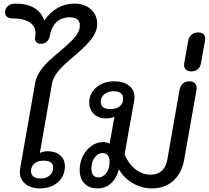

<svg xmlns="http://www.w3.org/2000/svg" viewBox="-20 -1035 1158 1065"><path d="M90 -82Q90 -88 92 -102L175 -574Q181 -609 202.5 -640.5Q224 -672 250 -696Q276 -720 320 -757Q371 -800 397 -831Q423 -862 423 -894Q423 -939 366 -939Q321 -939 292.5 -911.5Q264 -884 256 -835Q252 -815 239.5 -803.5Q227 -792 207 -792Q191 -792 182.5 -800.5Q174 -809 174 -823L177 -851Q177 -890 143.5 -911.5Q110 -933 49 -933Q30 -933 19 -942Q8 -951 8 -966Q8 -987 23.5 -1001Q39 -1015 63 -1015Q128 -1015 168.5 -992Q209 -969 226 -921Q256 -966 299 -990.5Q342 -1015 393 -1015Q449 -1015 484 -983.5Q519 -952 519 -903Q519 -863 492 -825Q465 -787 395 -727Q324 -668 299.5 -636Q275 -604 269 -574L201 -186Q218 -196 246 -196Q288 -196 314 -173Q340 -150 340 -113Q340 -59 301.5 -24.5Q263 10 202 10Q151 10 120.5 -15Q90 -40 90 -82ZM275 -106Q275 -124 261.5 -134Q248 -144 223 -144Q190 -144 171 -128Q152 -112 152 -85Q152 -66 165.5 -55.5Q179 -45 205 -45Q237 -45 256 -62Q275 -79 275 -106Z M422 -93Q422 -134 440 -169.5Q458 -205 488 -226Q518 -247 553 -247Q575 -247 588 -238L615 -388Q598 -378 569 -378Q527 -378 501 -402.5Q475 -427 475 -467Q475 -517 514.5 -550.5Q554 -584 614 -584Q665 -584 695.5 -560Q726 -536 726 -496Q726 -486 724 -476L671 -178Q694 -125 732 -95.5Q770 -66 816 -66Q853 -66 876.5 -87Q900 -108 908 -149L976 -537Q980 -559 994.5 -571.5Q1009 -584 1031 -584Q1050 -584 1060.5 -574Q1071 -564 1071 -546L1070 -537L1002 -152Q989 -75 941.5 -32.5Q894 10 823 10Q766 10 716 -19Q666 -48 640 -96Q625 -44 594.5 -17Q564 10 520 10Q474 10 448 -17.5Q422 -45 422 -93ZM663 -487Q663 -508 649.5 -518.5Q636 -529 611 -529Q579 -529 559 -512.5Q539 -496 539 -470Q539 -430 592 -430Q625 -430 644 -445.5Q663 -461 663 -487ZM588 -137Q588 -161 578 -173.5Q568 -186 549 -186Q523 -186 505 -161Q487 -136 487 -100Q487 -76 497 -63.5Q507 -51 526 -51Q552 -51 570 -75.5Q588 -100 588 -137Z M1001 -674Q1001 -681 1002 -685L1024 -809Q1028 -831 1042.5 -843Q1057 -855 1079 -855Q1118 -855 1118 -820Q1118 -813 1117 -809L1095 -685Q1092 -664 1077.5 -651.5Q1063 -639 1041 -639Q1022 -639 1011.5 -648.5Q1001 -658 1001 -674Z"/></svg>

Font: Kodchasan Medium
Style: Italic
Weight: 500
Italic angle: -10°
Version: Version 1.000; ttfautohint (v1.6)